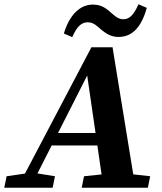

<svg xmlns="http://www.w3.org/2000/svg" viewBox="-49 -878 757 898"><path d="M-29 0H197.2L208.1 -53.7L114.8 -68.7H86L-18.1 -53.7L-29 0ZM33 0H92.3L390 -586.3L355.1 -550.3L435.1 0H584.4L477.4 -657H378.6L33 0ZM179.8 -197.8H475.2L469.5 -256.1H203.2L179.8 -197.8ZM333.1 0H642.5L653.4 -53.7L518.6 -68.7H489.7L344 -53.7L333.1 0ZM249.7 -721.3 289 -704.4C310.7 -754.3 332.1 -773.8 361.5 -773.8C390 -773.8 408.2 -753 427 -737.1C447.5 -721.2 470.3 -705.2 505.2 -705.2C563.6 -705.2 610.2 -742.6 637.5 -841.2L598.7 -858.1C575.8 -806.1 555.2 -787.9 527.7 -787.9C501.3 -787.9 484.1 -807.3 465 -823.2C443.8 -841.2 424.1 -856.5 384.2 -856.5C329 -856.5 277.2 -813.3 249.7 -721.3Z"/></svg>

Font: Source Serif Variable
Style: Italic
Weight: 389
Italic angle: -12°
Designer: Frank Grießhammer
Foundry: Adobe Systems Incorporated
Version: Version 3.001;hotconv 1.0.111;makeotfexe 2.5.65597